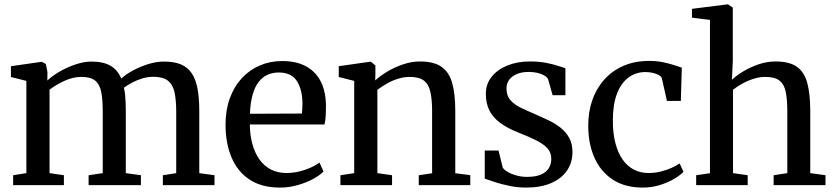

<svg xmlns="http://www.w3.org/2000/svg" viewBox="-20 -839 3782 870"><path d="M39.5 0V-45L99.5 -54.5V-472.5L29.5 -490V-539L169 -559L187.5 -549.5L195 -513L194.5 -474Q215.5 -494.5 249.5 -514.2Q283.5 -534 322 -547Q360.5 -560 394.5 -560Q448 -560 480.5 -541.2Q513 -522.5 529.5 -483Q548 -500.5 580 -518.2Q612 -536 649.8 -548Q687.5 -560 724 -560Q770 -560 800.8 -546.8Q831.5 -533.5 849.5 -506Q867.5 -478.5 875.2 -436.2Q883 -394 883 -336V-54.5L952 -45V0H718V-45L778.5 -54.5V-332.5Q778.5 -385.5 770.8 -420.8Q763 -456 740.8 -473.5Q718.5 -491 675 -491Q650 -491 625.5 -483.8Q601 -476.5 579.2 -465Q557.5 -453.5 541.5 -441.5Q545 -427.5 546.8 -410.5Q548.5 -393.5 549.2 -374.8Q550 -356 550 -335V-54.5L618.5 -45V0H381.5V-45L445.5 -54.5V-334.5Q445.5 -387.5 438.8 -422Q432 -456.5 411.5 -473.5Q391 -490.5 349 -490.5Q310 -490.5 271 -472.2Q232 -454 204.5 -432.5V-54.5L269.5 -45V0Z M1248.5 11Q1166 11 1111.2 -25Q1056.5 -61 1029.2 -125.5Q1002 -190 1002 -274Q1002 -340 1021.2 -393.2Q1040.5 -446.5 1075.2 -484.2Q1110 -522 1157 -542.2Q1204 -562.5 1259 -562.5Q1351.5 -562.5 1403 -511.8Q1454.5 -461 1457 -365.5Q1457 -335.5 1455.8 -313.5Q1454.5 -291.5 1450.5 -275H1112Q1112.5 -227 1123.5 -186.8Q1134.5 -146.5 1155.2 -117Q1176 -87.5 1207 -71.2Q1238 -55 1279 -55Q1320.5 -55 1362.8 -69.8Q1405 -84.5 1427.5 -102.5L1446 -62Q1428 -43.5 1397 -27Q1366 -10.5 1327.2 0.2Q1288.5 11 1248.5 11ZM1112.5 -323.5 1348 -324.5Q1349 -334 1349.8 -346.5Q1350.5 -359 1350.5 -368.5Q1350.5 -431.5 1325.8 -471Q1301 -510.5 1243 -510.5Q1215.5 -510.5 1192.5 -500.2Q1169.5 -490 1152.2 -468Q1135 -446 1124.8 -410.2Q1114.5 -374.5 1112.5 -323.5Z M1585 -54.5V-472.5L1515 -490V-539L1654.5 -559H1661L1681 -542.5V-501L1680 -474.5Q1701 -494 1734 -514Q1767 -534 1805.8 -547.2Q1844.5 -560.5 1883.5 -560.5Q1945.5 -560.5 1980.2 -536.5Q2015 -512.5 2029 -462.8Q2043 -413 2043 -336V-54L2111 -45.5V0H1877.5V-45L1938 -54V-335Q1938 -388 1930.2 -422.5Q1922.5 -457 1900.8 -473.8Q1879 -490.5 1837 -490.5Q1810 -490.5 1783 -482Q1756 -473.5 1732.2 -459.8Q1708.5 -446 1690 -432V-54.5L1756.5 -45V0H1522.5V-45Z M2364 11Q2326.5 11 2289.5 3.5Q2252.5 -4 2222.8 -13.8Q2193 -23.5 2176.5 -29.5V-157H2239L2258 -79.5Q2264 -69.5 2280.8 -59.8Q2297.5 -50 2320.5 -43.8Q2343.5 -37.5 2368 -37.5Q2406.5 -37.5 2430.8 -47.8Q2455 -58 2466.5 -76.5Q2478 -95 2478 -119.5Q2478 -147.5 2460.5 -167Q2443 -186.5 2409.5 -203.2Q2376 -220 2328.5 -238.5Q2280.5 -257.5 2247.8 -281.2Q2215 -305 2198.2 -337.2Q2181.5 -369.5 2181.5 -413.5Q2181.5 -458.5 2207.8 -491.2Q2234 -524 2279.2 -542.2Q2324.5 -560.5 2380.5 -560.5Q2423.5 -560.5 2455 -554.2Q2486.5 -548 2508 -540.8Q2529.5 -533.5 2542 -530V-407.5H2484L2463.5 -480.5Q2459 -489.5 2446.2 -497Q2433.5 -504.5 2415.5 -508.8Q2397.5 -513 2377 -513Q2347.5 -513.5 2324.5 -504.5Q2301.5 -495.5 2288.2 -478.8Q2275 -462 2275 -438.5Q2275 -405 2293.5 -384.5Q2312 -364 2341.2 -350Q2370.5 -336 2403 -322.5Q2435 -308.5 2465.8 -293.8Q2496.5 -279 2520.8 -259.8Q2545 -240.5 2559.5 -213.8Q2574 -187 2574 -150Q2574 -102 2549 -65.8Q2524 -29.5 2477 -9.2Q2430 11 2364 11Z M2893.5 11Q2811 11 2756 -25.5Q2701 -62 2673.2 -125.2Q2645.5 -188.5 2645.5 -268Q2645 -329.5 2663 -382.8Q2681 -436 2716.5 -476.5Q2752 -517 2803.5 -540Q2855 -563 2922 -563Q2956 -563 2984.5 -557Q3013 -551 3034.5 -544Q3056 -537 3069.5 -532.5L3065 -381.5H3002L2979.5 -482.5Q2978 -491 2967 -497.8Q2956 -504.5 2939.5 -508.5Q2923 -512.5 2904.5 -512.5Q2861.5 -512.5 2828.2 -488Q2795 -463.5 2776.2 -415.8Q2757.5 -368 2757 -297Q2756.5 -236 2768.5 -190.5Q2780.5 -145 2802 -115Q2823.5 -85 2853.2 -70Q2883 -55 2918 -55Q2947.5 -55 2974.2 -61.8Q3001 -68.5 3022.8 -78.2Q3044.5 -88 3059.5 -98.5L3077 -60.5Q3061 -43.5 3032.2 -27Q3003.5 -10.5 2967.5 0.2Q2931.5 11 2893.5 11Z M3197 -54V-748.5L3115.5 -759V-799L3274 -819H3279L3300.5 -804.5V-562L3296.5 -477.5Q3314.5 -495 3345.8 -514.2Q3377 -533.5 3415.8 -547Q3454.5 -560.5 3494 -560.5Q3556.5 -560.5 3590.8 -536.5Q3625 -512.5 3638.2 -462.2Q3651.5 -412 3651.5 -334.5V-54.5L3720.5 -45V0H3485.5V-45L3547.5 -54.5V-334.5Q3547.5 -387.5 3540.5 -422.2Q3533.5 -457 3512 -473.8Q3490.5 -490.5 3447.5 -490.5Q3421.5 -490.5 3394.8 -482Q3368 -473.5 3344 -460.2Q3320 -447 3301.5 -432.5V-54.5L3368 -45V0H3134.5V-45Z"/></svg>

Font: Merriweather 36pt
Style: Regular
Weight: 400
Designer: Eben Sorkin
Foundry: Eben Sorkin
Version: Version 2.100